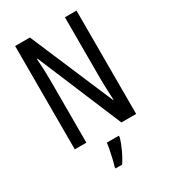

<svg xmlns="http://www.w3.org/2000/svg" viewBox="-223 -821 1015 1149"><g transform="rotate(-30 284.5 -246.5)"><path d="M497 0H395L151 -582H147Q153 -500 153 -438V0H73V-714H175L419 -141H422Q420 -185 418.5 -221.5Q417 -258 417 -286V-714H497ZM342 71Q332 108 312.5 149.5Q293 191 273 221H227V210Q233 192 239.5 164.5Q246 137 251.5 109Q257 81 259 61H342Z"/></g></svg>

Font: Noto Sans Khmer UI ExtraCondensed
Style: Regular
Weight: 400
Width: 2
Designer: Danh Hong and the Monotype Design Team
Foundry: Monotype Imaging Inc.
Version: Version 2.002; ttfautohint (v1.8.4.7-5d5b)